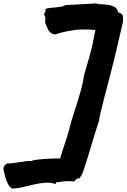

<svg xmlns="http://www.w3.org/2000/svg" viewBox="-300 -928 734 1113"><path d="M385.7 -855.5Q398.4 -853.5 404.3 -848.1Q410.2 -842.8 412.1 -834.5Q414.1 -826.2 413.1 -816.9Q412.1 -807.6 412.1 -797.9Q402.3 -757.8 390.6 -705.6Q378.9 -653.3 364.7 -595.2Q350.6 -537.1 335 -478Q319.3 -418.9 306.2 -368.2Q293 -317.4 284.2 -280.3Q275.4 -243.2 274.4 -229.5Q257.8 -179.7 247.6 -145.5Q237.3 -111.3 228 -80.6Q218.8 -49.8 209 -17.1Q199.2 15.6 183.6 60.5Q181.6 72.3 174.3 84.5Q167 96.7 160.2 106.4Q150.4 104.5 143.1 110.4Q135.7 116.2 129.9 124Q102.5 120.1 76.2 123Q49.8 126 27.3 128.9Q23.4 128.9 23.9 133.3Q24.4 137.7 21.5 138.7Q-7.8 128.9 -38.1 131.3Q-68.4 133.8 -99.6 140.6Q-130.9 147.5 -164.1 155.8Q-197.3 164.1 -230.5 165Q-243.2 156.2 -251 143.1Q-258.8 129.9 -264.2 114.7Q-269.5 99.6 -272.9 83.5Q-276.4 67.4 -280.3 52.7Q-280.3 39.1 -274.4 33.2Q-268.6 27.3 -262.7 20.5Q-240.2 19.5 -222.2 17.1Q-204.1 14.6 -187.5 12.2Q-170.9 9.8 -153.8 7.3Q-136.7 4.9 -116.2 4.9Q-110.4 1 -92.3 -1.5Q-74.2 -3.9 -50.8 -5.9Q-27.3 -7.8 -1 -8.8Q25.4 -9.8 48.8 -9.8Q60.5 -50.8 74.2 -90.3Q87.9 -129.9 98.6 -168.9Q110.4 -216.8 123.5 -257.3Q136.7 -297.9 148.9 -336.4Q161.1 -375 171.4 -413.1Q181.6 -451.2 187.5 -493.2Q197.3 -528.3 206.1 -557.1Q214.8 -585.9 222.7 -614.7Q230.5 -643.6 237.8 -676.8Q245.1 -710 252.9 -753.9Q215.8 -757.8 182.6 -757.3Q149.4 -756.8 129.9 -753.9Q83 -746.1 57.6 -739.7Q32.2 -733.4 22.5 -728.5Q5.9 -729.5 -3.4 -735.8Q-12.7 -742.2 -18.6 -752Q-24.4 -761.7 -28.8 -773.4Q-33.2 -785.2 -39.1 -797.9Q-36.1 -806.6 -37.6 -822.8Q-39.1 -838.9 -46.9 -846.7Q-41 -848.6 -37.6 -859.9Q-34.2 -871.1 -37.1 -876Q-22.5 -880.9 -6.8 -882.3Q8.8 -883.8 24.4 -885.3Q40 -886.7 54.2 -889.2Q68.4 -891.6 79.1 -898.4Q122.1 -900.4 168.5 -903.3Q214.8 -906.2 255.9 -908.2Q270.5 -903.3 290 -902.8Q309.6 -902.3 329.1 -899.4Q348.6 -896.5 364.3 -887.7Q379.9 -878.9 385.7 -855.5Z"/></svg>

Font: Permanent Marker
Style: Regular
Weight: 400
Designer: Font Diner, Inc
Foundry: Font Diner, Inc
Version: Version 1.001